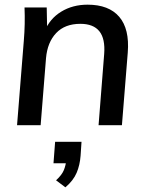

<svg xmlns="http://www.w3.org/2000/svg" viewBox="-20 -536 633 822"><path d="M53 0 82 -362Q88 -433 85 -504H180L182 -402H171Q193 -456 242 -486Q291 -516 355 -516Q446 -516 490.5 -464Q535 -412 527 -311L502 0H402L426 -305Q431 -370 405.5 -402Q380 -434 324 -434Q258 -434 220.5 -394.5Q183 -355 177 -287L154 0ZM329 71 325 131Q322 171 308 204Q294 237 260 266L220 236Q245 213 253.5 192Q262 171 264 147L289 163H209L216 71Z"/></svg>

Font: Muli SemiBold
Style: Italic
Weight: 600
Italic angle: -4.541°
Designer: Vernon Adams
Foundry: Vernon Adams
Version: Version 2.100; ttfautohint (v1.8.1.43-b0c9)